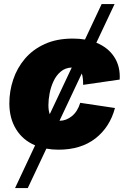

<svg xmlns="http://www.w3.org/2000/svg" viewBox="-20 -748 642 972"><path d="M56.2 204.1 157.7 -12.2Q95.2 -38.6 61.3 -94Q27.3 -149.4 27.3 -225.1Q27.3 -286.6 46.9 -345.2Q66.4 -403.8 106.2 -450.7Q146 -497.6 206.5 -525.1Q267.1 -552.7 348.6 -552.7Q380.9 -552.7 410.2 -547.9L494.6 -727.5H560.1L467.8 -531.7Q526.9 -507.8 558.3 -459.7Q589.8 -411.6 585.9 -345.2L400.9 -318.4Q400.9 -336.4 399.4 -350.8Q397.9 -365.2 394 -376L281.2 -136.7Q282.2 -136.7 282.7 -136.7Q314.9 -136.7 343.8 -159.9Q372.6 -183.1 386.2 -227.5L562 -201.2Q536.1 -104 462.9 -47.1Q389.6 9.8 275.9 9.8Q243.7 9.8 214.8 4.4L120.6 204.1ZM231.9 -169.9 343.3 -406.2Q310.1 -404.8 287.4 -385.5Q264.6 -366.2 251 -336.9Q237.3 -307.6 231.2 -275.4Q225.1 -243.2 225.1 -215.8Q225.1 -187.5 231.9 -169.9Z"/></svg>

Font: Inter Black
Style: Italic
Weight: 900
Italic angle: -9.39999°
Designer: Rasmus Andersson
Foundry: rsms
Version: Version 4.000;git-a52131595